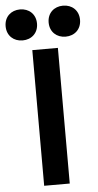

<svg xmlns="http://www.w3.org/2000/svg" viewBox="-121 -951 506 987"><g transform="rotate(-5 132.0 -457.0)"><path d="M66 0H198V-700H66ZM-60 -834C-60 -785 -25 -754 21 -754C67 -754 102 -785 102 -834C102 -883 67 -914 21 -914C-25 -914 -60 -883 -60 -834ZM162 -834C162 -785 197 -754 243 -754C289 -754 324 -785 324 -834C324 -883 289 -914 243 -914C197 -914 162 -883 162 -834Z"/></g></svg>

Font: Meta Space
Style: Bold
Weight: 700
Designer: Meta Pool / Florian Karsten
Foundry: Meta Pool / Florian Karsten
Version: Version 2.000;Glyphs 3.1.1 (3137)